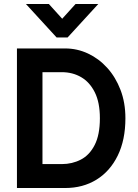

<svg xmlns="http://www.w3.org/2000/svg" viewBox="-20 -943 691 963"><path d="M264 -755 110 -923H225L292 -849L359 -923H473L319 -755ZM65 0V-700H307Q367 -700 421.5 -674.5Q476 -649 518 -602.5Q560 -556 584.5 -492Q609 -428 609 -350Q609 -241 570.5 -162.5Q532 -84 464 -42Q396 0 307 0ZM193 -120H290Q342 -120 385.5 -142.5Q429 -165 455 -216Q481 -267 481 -350Q481 -429 455.5 -480Q430 -531 387 -556Q344 -581 290 -581H193Z"/></svg>

Font: Haskoy Bold
Style: Regular
Weight: 700
Designer: Ertekin Erdin
Foundry: Ertekin Erdin
Version: Version 1.500; ttfautohint (v1.8.3)